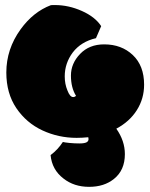

<svg xmlns="http://www.w3.org/2000/svg" viewBox="-20 -682 592 756"><path d="M268.1 -299.8Q274.4 -299.8 279.3 -304.7Q259.3 -336.9 259.3 -384.5Q259.3 -432.1 295.4 -469.7Q331.5 -507.3 390.1 -507.3Q458.5 -507.3 502.9 -465.3Q547.4 -423.3 547.4 -348.6Q547.4 -293.5 518.8 -248.3Q490.2 -203.1 438 -175.3Q471.7 -127.4 471.7 -75.2Q471.7 -11.7 428.7 22.5Q390.1 53.7 330.8 53.7Q271.5 53.7 230 21Q184.6 -13.7 179.2 -71.3Q208 -92.8 227.5 -123Q233.9 -121.1 253.7 -119.1Q273.4 -117.2 292.5 -117.2Q311.5 -117.2 320.1 -121.3Q328.6 -125.5 328.6 -134.3Q328.6 -134.8 327.6 -141.6Q302.2 -139.2 281.7 -139.2Q210.4 -139.2 147.2 -168.5Q84 -197.8 44.4 -256.1Q4.9 -314.5 4.9 -396.5Q4.9 -488.8 61 -566.4Q110.8 -635.3 180.2 -661.6Q182.6 -662.1 188.5 -662.1H196.3Q250 -662.1 302.2 -638.9Q354.5 -615.7 378.4 -579.1L357.9 -531.7Q299.3 -518.1 266.6 -475.6Q234.9 -433.1 234.9 -381.3Q234.9 -351.1 245.6 -325.7Q255.4 -299.8 268.1 -299.8Z"/></svg>

Font: Modak
Style: Regular
Weight: 400
Version: Version 1.036;PS Version 1.000;hotconv 1.0.79;makeotf.lib2.5